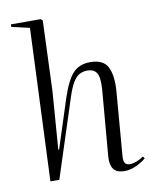

<svg xmlns="http://www.w3.org/2000/svg" viewBox="-87 -833 736 912"><g transform="rotate(-10 281.5 -377.0)"><path d="M544 -30Q527 -15 498 -1Q469 13 440 13Q402 13 387 -8Q372 -29 375 -68L402 -388Q406 -444 393 -466Q380 -488 348 -488Q326 -488 309 -478.5Q292 -469 277.5 -444.5Q263 -420 248 -373L127 0H84L115 -735L28 -755L29 -767H172L181 -759L168 -420L147 -142H151L227 -377Q254 -459 284.5 -492Q315 -525 368 -525Q432 -525 452.5 -483Q473 -441 467 -366L442 -58Q438 -15 469 -15Q485 -15 503.5 -22Q522 -29 537 -40Z"/></g></svg>

Font: Literata 72pt Light
Style: Italic
Weight: 300
Italic angle: -2°
Designer: Latin by Veronika Burian and Jose Scaglione. Greek by Irene Vlachou. Cyrillic by Vera Evstafieva
Foundry: TypeTogether
Version: Version 3.002